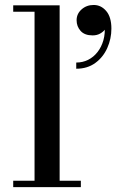

<svg xmlns="http://www.w3.org/2000/svg" viewBox="-20 -772 480 792"><path d="M226 -750V-26.5H313.5V0H34.5V-26.5H122.5V-723.5H34.5V-750ZM294.5 -488.5V-514Q321 -514 343.5 -525.2Q366 -536.5 382.2 -557.2Q398.5 -578 406.5 -606Q414.5 -634 411.5 -667.5H419.5Q420.5 -660 413 -650.2Q405.5 -640.5 392.5 -633.2Q379.5 -626 362 -626Q329 -626 312.5 -644.5Q296 -663 296 -688.5Q296 -715 316.5 -733.2Q337 -751.5 366.5 -751.5Q397 -751.5 418.2 -726.5Q439.5 -701.5 439.5 -654Q439.5 -612 422.5 -574Q405.5 -536 373 -512.2Q340.5 -488.5 294.5 -488.5Z"/></svg>

Font: Bodoni Moda 9pt Medium
Style: Regular
Weight: 500
Designer: Owen Earl
Foundry: indestructible type
Version: Version 2.005